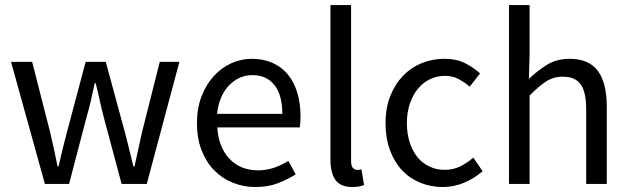

<svg xmlns="http://www.w3.org/2000/svg" viewBox="-20 -732 2508 764"><path d="M23.9 -485.8H107.9L179.7 -205.1Q188 -169.9 195.1 -137Q202.1 -104 209 -69.8H212.9Q220.7 -104 228.8 -137.5Q236.8 -170.9 246.1 -205.1L320.8 -485.8H400.9L477.1 -205.1Q485.8 -169.9 494.4 -137Q502.9 -104 510.7 -69.8H515.1Q522.9 -104 530 -137Q537.1 -169.9 544.9 -205.1L615.7 -485.8H693.8L564 0H463.9L394 -261.2Q384.8 -295.9 377.4 -329.8Q370.1 -363.8 360.8 -400.9H356.9Q349.1 -363.8 341.1 -329.3Q333 -294.9 322.8 -259.8L254.9 0H158.7Z M763.7 -242.2Q763.7 -301.8 782.2 -349.4Q800.8 -397 831.3 -429.9Q861.8 -462.9 900.6 -480.5Q939.5 -498 981.4 -498Q1027.8 -498 1064.2 -481.9Q1100.6 -465.8 1125.2 -435.8Q1149.9 -405.8 1162.8 -363.8Q1175.8 -321.8 1175.8 -270Q1175.8 -243.2 1172.9 -225.1H844.7Q849.6 -146 893.1 -100.1Q936.5 -54.2 1006.8 -54.2Q1041.5 -54.2 1071 -64.7Q1100.6 -75.2 1127.4 -91.8L1156.7 -38.1Q1124.5 -18.1 1085.7 -2.9Q1046.9 12.2 996.6 12.2Q947.8 12.2 905.3 -5.4Q862.8 -22.9 831.3 -55.4Q799.8 -87.9 781.7 -135Q763.7 -182.1 763.7 -242.2ZM1103.5 -278.8Q1103.5 -354 1072 -393.6Q1040.5 -433.1 983.9 -433.1Q957.5 -433.1 934.1 -422.6Q910.6 -412.1 891.6 -392.6Q872.6 -373 860.1 -344.5Q847.7 -315.9 843.8 -278.8Z M1294.9 -711.9H1377V-91.8Q1377 -71.8 1384 -64Q1391.1 -56.2 1399.9 -56.2Q1403.8 -56.2 1407.5 -56.2Q1411.1 -56.2 1418 -58.1L1428.7 3.9Q1420.9 7.8 1409.9 10Q1398.9 12.2 1381.8 12.2Q1335 12.2 1314.9 -15.9Q1294.9 -43.9 1294.9 -98.1Z M1514.2 -242.2Q1514.2 -303.2 1533.2 -350.6Q1552.2 -397.9 1584.2 -430.9Q1616.2 -463.9 1658.7 -481Q1701.2 -498 1748 -498Q1796.4 -498 1830.8 -480.5Q1865.2 -462.9 1890.1 -439.9L1849.1 -387.2Q1827.1 -405.8 1803.7 -418Q1780.3 -430.2 1751 -430.2Q1718.3 -430.2 1690.2 -416.5Q1662.1 -402.8 1642.1 -377.9Q1622.1 -353 1610.6 -318.6Q1599.1 -284.2 1599.1 -242.2Q1599.1 -200.2 1610.1 -166Q1621.1 -131.8 1640.6 -107.4Q1660.2 -83 1688.2 -69.6Q1716.3 -56.2 1749 -56.2Q1784.2 -56.2 1812.7 -70.6Q1841.3 -85 1863.3 -105L1900.4 -50.8Q1867.2 -22 1826.7 -4.9Q1786.1 12.2 1742.2 12.2Q1694.3 12.2 1652.3 -4.9Q1610.4 -22 1579.8 -54.4Q1549.3 -86.9 1531.7 -134.5Q1514.2 -182.1 1514.2 -242.2Z M2005.4 -711.9H2087.4V-518.1L2084.5 -418Q2119.1 -451.2 2157.2 -474.6Q2195.3 -498 2246.6 -498Q2323.2 -498 2358.9 -450Q2394.5 -401.9 2394.5 -308.1V0H2312.5V-296.9Q2312.5 -366.2 2290.5 -396.5Q2268.6 -426.8 2220.2 -426.8Q2182.1 -426.8 2153.3 -408Q2124.5 -389.2 2087.4 -352.1V0H2005.4Z"/></svg>

Font: Pyidaungsu Numbers
Style: Regular
Weight: 400
Designer: Sun Tun
Foundry: MCF
Version: Version 2.053; ttfautohint (v1.8.2)